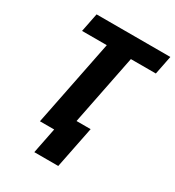

<svg xmlns="http://www.w3.org/2000/svg" viewBox="-207 -833 1030 1129"><g transform="rotate(30 307.5 -268.5)"><path d="M589.4 -584H419.9L325.2 -108.9H420.9L364.3 173.8H201.7L236.3 0H139.6L256.3 -584H88.4L113.8 -710.9H614.7Z"/></g></svg>

Font: Roboto-BlackItalic
Style: Italic
Weight: 900
Italic angle: -12°
Designer: Google
Version: Version 1.100141; 2013